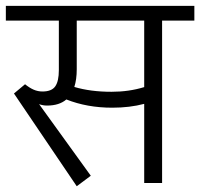

<svg xmlns="http://www.w3.org/2000/svg" viewBox="-26 -629 688 660"><path d="M642.1 -558.1H531.2V0H469.7V-272Q419.9 -258.8 359.9 -258.8Q273.4 -258.8 202.1 -287.1Q177.7 -266.1 135.7 -266.1Q121.6 -266.1 108.4 -271L286.1 -24.9L237.8 11.2L22 -307.6L60.1 -339.4Q75.2 -327.1 89.6 -320.8Q104 -314.5 120.1 -314.5Q151.4 -314.5 163.8 -332Q176.3 -349.6 176.3 -388.2V-558.1H-5.9V-608.9H642.1ZM469.7 -558.1H237.8V-391.1Q237.8 -356 229.5 -330.1Q285.2 -313.5 357.4 -313.5Q417.5 -313.5 469.7 -329.6Z"/></svg>

Font: Varta
Style: Light
Weight: 300
Designer: Joana Correia, Viktoriya Grabowska, Eben Sorkin
Foundry: Sorkin Type
Version: Version 1.002; ttfautohint (v1.3) -l 8 -r 24 -G 200 -x 12 -H